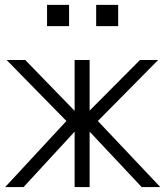

<svg xmlns="http://www.w3.org/2000/svg" viewBox="-20 -755 667 775"><path d="M169.9 -649.4V-735.4H258.8V-649.4ZM368.2 -649.4V-735.4H457V-649.4ZM1 0 248 -266.6 6.8 -512.7H82L281.2 -307.6V-512.7H341.8V-308.6L544.9 -512.7H618.2L375 -266.6L627 0H551.8L341.8 -223.6V0H281.2V-223.6L75.2 0Z"/></svg>

Font: Gothic A1 Light
Style: Regular
Weight: 300
Version: Version 2.50